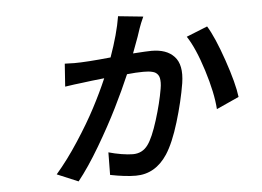

<svg xmlns="http://www.w3.org/2000/svg" viewBox="-48 -657 1052 771"><g transform="rotate(-5 478.0 -271.5)"><path d="M454.2 -595.2 555 -584.9Q542.6 -557.9 536.6 -540.1Q531.2 -520.6 501.1 -441.1Q558.2 -445 575.6 -445Q605.8 -445 628.6 -437Q651.3 -429 667.1 -412.1Q682.9 -395.2 688 -368.8Q693.2 -342.3 687.5 -305Q675.4 -231.5 650.7 -150.4Q626.1 -69.2 597.3 -24.9Q548.7 49 469.8 49Q427.6 49 366.8 36.9L367.9 -54Q392.4 -46.9 419.6 -42.4Q446.7 -38 465.6 -38Q503.9 -38 526.3 -68.9Q546.5 -96.2 568.2 -165.3Q589.8 -234.4 599.1 -290.1Q601.6 -304 601.6 -314.6Q601.6 -325.3 600 -333.1Q598.4 -340.9 594.3 -346.4Q590.2 -351.9 585 -355.3Q579.9 -358.7 571.7 -360.6Q563.6 -362.6 555.2 -363.3Q546.9 -364 535.5 -364Q507.5 -364 469.8 -360.1Q443.2 -297.9 408.7 -228.5Q374.3 -159.1 327.4 -79.7Q280.5 -0.4 238.6 51.8L153.4 16Q199.6 -37.3 245 -107.1Q290.5 -176.8 321.7 -236.3Q353 -295.8 377.1 -351.9Q322.8 -346.2 284.4 -340.9Q280.9 -340.6 255.5 -337.4Q230.1 -334.2 218 -332L224.4 -424Q231.5 -424 244 -423.5Q256.4 -422.9 262.1 -422.9Q312.1 -422.9 409.8 -432.9Q442.8 -525.2 454.2 -595.2ZM721.9 -489 806.8 -523.1Q835.2 -477.3 868.3 -381.2Q901.3 -285.2 908 -230.1L817.1 -188.9Q812.9 -254.6 783.6 -347.5Q754.3 -440.3 721.9 -489Z"/></g></svg>

Font: Karasuma Gothic
Style: Medium Italic
Weight: 500
Italic angle: 9.39998°
Designer: Rasmus Andersson / Ryoko Nishizuka
Foundry: Genbu
Version: Version 1.00